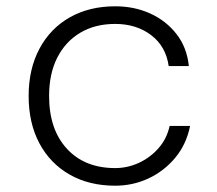

<svg xmlns="http://www.w3.org/2000/svg" viewBox="-20 -578 690 610"><path d="M346 12Q263 12 201 -23.5Q139 -59 105 -123Q71 -187 71 -273Q71 -359 105.5 -423.5Q140 -488 202 -523Q264 -558 346 -558Q407 -558 457.5 -535Q508 -512 541 -469.5Q574 -427 580 -368H516Q507 -431 460 -466.5Q413 -502 346 -502Q282 -502 235 -474Q188 -446 162 -395Q136 -344 136 -273Q136 -167 192.5 -105.5Q249 -44 346 -44Q385 -44 421 -60.5Q457 -77 483.5 -107Q510 -137 519 -178H584Q572 -119 536.5 -76.5Q501 -34 451.5 -11Q402 12 346 12Z"/></svg>

Font: Azeret Mono Thin ExtraLight
Style: Regular
Weight: 250
Version: Version 1.002